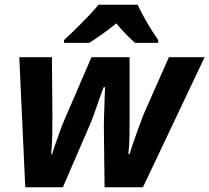

<svg xmlns="http://www.w3.org/2000/svg" viewBox="-20 -786 879 806"><path d="M61 -546H198L200 -304Q200 -264 199.5 -224.5Q199 -185 195 -139H199Q204 -157 212 -179.5Q220 -202 227.5 -223.5Q235 -245 241.5 -261.5Q248 -278 251 -284L364 -546H524V-284Q524 -250 523.5 -215.5Q523 -181 519 -139H524Q529 -156 536.5 -178.5Q544 -201 552.5 -224Q561 -247 568.5 -268Q576 -289 582 -304L689 -546H839L580 0H419L416 -254Q416 -269 416.5 -290Q417 -311 418 -334.5Q419 -358 419.5 -380.5Q420 -403 421 -420H415Q408 -402 400.5 -380.5Q393 -359 385.5 -337.5Q378 -316 371 -296.5Q364 -277 358 -264L244 0H86ZM249 -618Q263 -631 283 -650Q303 -669 323 -689.5Q343 -710 362 -730Q381 -750 393 -766H558Q566 -748 576.5 -728.5Q587 -709 598.5 -689Q610 -669 622 -651Q634 -633 644 -618V-606H547Q530 -621 507.5 -644Q485 -667 468 -688Q439 -664 411.5 -644.5Q384 -625 355 -606H249Z"/></svg>

Font: BC Sans
Style: Bold Italic
Weight: 700
Italic angle: -12°
Designer: Monotype Design Team
Province of B.C.
Foundry: Monotype Imaging Inc.
Version: Version 2.000;GOOG;noto-source:20170915:90ef993387c0